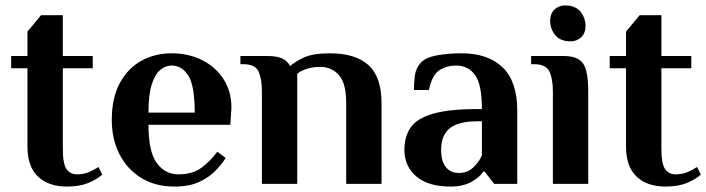

<svg xmlns="http://www.w3.org/2000/svg" viewBox="-20 -676 2597 706"><path d="M226 10Q158 10 119.5 -27Q81 -64 81 -136V-425H21V-470H81V-560L131 -620H211V-470H321V-425H211V-130Q211 -74 224.5 -54.5Q238 -35 263 -35Q289 -35 309 -44Q329 -53 342 -62L356 -34Q336 -16 304 -3Q272 10 226 10Z M621 10Q551 10 499 -22Q447 -54 419 -109.5Q391 -165 391 -235Q391 -315 420 -369.5Q449 -424 499 -452Q549 -480 611 -480Q673 -480 723 -455Q773 -430 802 -385Q831 -340 831 -280L827 -217H526Q526 -118 556.5 -76.5Q587 -35 636 -35Q688 -35 720.5 -59Q753 -83 779 -118L810 -95Q796 -73 772.5 -48.5Q749 -24 712.5 -7Q676 10 621 10ZM526 -262H696Q696 -361 672.5 -398Q649 -435 611 -435Q589 -435 569.5 -419Q550 -403 538 -365.5Q526 -328 526 -262Z M943 0V-340Q943 -385 931 -412.5Q919 -440 874 -440H864V-470H963Q997 -470 1016.5 -461.5Q1036 -453 1047 -433Q1065 -450 1098.5 -465Q1132 -480 1193 -480Q1287 -480 1335 -436.5Q1383 -393 1383 -296V0H1253V-297Q1253 -370 1226 -400Q1199 -430 1158 -430Q1130 -430 1108.5 -423Q1087 -416 1073 -405V0Z M1637 10Q1554 10 1510.5 -27.5Q1467 -65 1467 -125Q1467 -173 1489.5 -206.5Q1512 -240 1571 -257.5Q1630 -275 1737 -275H1752Q1752 -365 1727 -400Q1702 -435 1657 -435Q1623 -435 1596 -418Q1569 -401 1557 -345H1502Q1502 -371 1505.5 -398Q1509 -425 1527 -445Q1545 -465 1586.5 -472.5Q1628 -480 1677 -480Q1775 -480 1828.5 -428Q1882 -376 1882 -270V0H1797L1762 -45H1757Q1744 -24 1713 -7Q1682 10 1637 10ZM1667 -40Q1700 -40 1722 -62Q1744 -84 1752 -105V-230H1737Q1665 -230 1633.5 -204Q1602 -178 1602 -125Q1602 -83 1619.5 -61.5Q1637 -40 1667 -40Z M2078 -524Q2040 -524 2021.5 -547Q2003 -570 2003 -600Q2003 -626 2019 -641Q2035 -656 2058 -656Q2096 -656 2114.5 -633Q2133 -610 2133 -580Q2133 -554 2117 -539Q2101 -524 2078 -524ZM2013 0V-340Q2013 -385 2000.5 -412.5Q1988 -440 1943 -440H1933V-470H2053Q2106 -470 2124.5 -442Q2143 -414 2143 -340V0Z M2427 10Q2359 10 2320.5 -27Q2282 -64 2282 -136V-425H2222V-470H2282V-560L2332 -620H2412V-470H2522V-425H2412V-130Q2412 -74 2425.5 -54.5Q2439 -35 2464 -35Q2490 -35 2510 -44Q2530 -53 2543 -62L2557 -34Q2537 -16 2505 -3Q2473 10 2427 10Z"/></svg>

Font: El Messiri
Style: Bold
Weight: 700
Designer: Mohamed Gaber
Foundry: Kief Type Foundry
Version: Version 2.020; ttfautohint (v1.8.3)